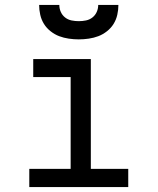

<svg xmlns="http://www.w3.org/2000/svg" viewBox="-20 -760 640 780"><path d="M99 0V-74H267V-447H115V-520H349V-74H501V0ZM300 -600Q280 -600 259.5 -603Q239 -606 220.5 -613Q202 -620 185.5 -633Q169 -646 158.5 -663Q148 -680 143.5 -700Q139 -720 139 -740H221Q221 -725 227 -711.5Q233 -698 244.5 -689Q256 -680 270.5 -677Q285 -674 300 -674Q315 -674 329.5 -677Q344 -680 355.5 -689Q367 -698 373 -711.5Q379 -725 379 -740H461Q461 -720 456.5 -700Q452 -680 441.5 -663Q431 -646 414.5 -633Q398 -620 379.5 -613Q361 -606 340.5 -603Q320 -600 300 -600Z"/></svg>

Font: Bmono
Style: Regular
Weight: 400
Monospace: yes
Designer: Belleve Invis
Foundry: Belleve Invis
Version: Version 11.2.2; ttfautohint (v1.8.2)